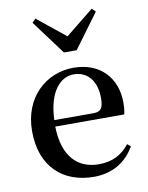

<svg xmlns="http://www.w3.org/2000/svg" viewBox="-91 -886 745 967"><g transform="rotate(-10 281.0 -402.0)"><path d="M311 16C406 16 477 -28 520 -103L503 -117C465 -69 417 -42 346 -42C241 -42 165 -110 162 -267H515C519 -284 521 -303 521 -328C521 -449 443 -543 303 -543C165 -543 43 -439 43 -264C43 -81 154 16 311 16ZM163 -300C168 -440 227 -510 299 -510C370 -510 414 -455 414 -369C414 -320 403 -300 364 -300ZM158 -820 140 -802 270 -627H335L464 -802L446 -820L302 -704Z"/></g></svg>

Font: Noto Serif CJK KR SemiBold
Style: Regular
Weight: 600
Designer: Ryoko NISHIZUKA 西塚涼子 (kana & ideographs); Frank Grießhammer (Latin, Greek & Cyrillic); Wenlong ZHANG 张文龙 (bopomofo); San
Foundry: Adobe
Version: Version 2.001;hotconv 1.1.0;makeotfexe 2.6.0